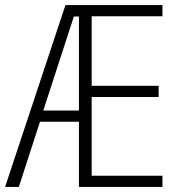

<svg xmlns="http://www.w3.org/2000/svg" viewBox="-21 -734 698 754"><path d="M617 0V-44H339V-353H602V-397H339V-670H617V-714H236L-1 0H53L136 -256H289V0ZM149 -300 269 -669H289V-300Z"/></svg>

Font: Noto Sans Armenian Condensed ExtraLight
Style: Regular
Weight: 200
Width: 3
Designer: Monotype Design Team
Foundry: Monotype Imaging Inc.
Version: Version 2.008